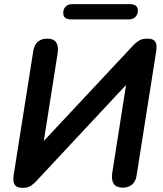

<svg xmlns="http://www.w3.org/2000/svg" viewBox="-20 -900 788 929"><path d="M89 9Q66 9 56 -1Q46 -11 45 -25.5Q44 -40 46 -52L141 -653Q146 -684 163.5 -698.5Q181 -713 208 -713Q240 -713 252 -694.5Q264 -676 259 -643L192 -218L627 -683Q635 -692 651 -702.5Q667 -713 693 -713Q717 -713 726.5 -703.5Q736 -694 737 -680.5Q738 -667 736 -653L641 -52Q637 -22 619 -7Q601 8 574 8Q543 8 530.5 -10.5Q518 -29 523 -63L590 -489L153 -21Q145 -12 130 -1.5Q115 9 89 9ZM326 -806Q286 -806 286 -837Q286 -857 298 -868.5Q310 -880 330 -880H607Q647 -880 647 -849Q647 -830 635 -818Q623 -806 603 -806Z"/></svg>

Font: Nunito
Style: Bold Italic
Weight: 700
Italic angle: -9°
Designer: Vernon Adams
Foundry: Vernon Adams
Version: Version 3.601; ttfautohint (v1.8.2.53-6de2)